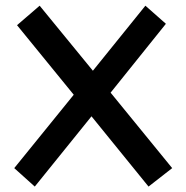

<svg xmlns="http://www.w3.org/2000/svg" viewBox="-20 -658 670 690"><path d="M308.8 -240 105 12.5 31.2 -53.8 245 -317.5 41.2 -567.5 122.5 -637.5 313.8 -403.8 502.5 -637.5 576.2 -572.5 377.5 -325 598.8 -53.8 513.8 12.5Z"/></svg>

Font: Abordage
Style: Regular
Weight: 400
Designer: Ange Degheest & Eugénie Bidaut
Foundry: Velvetyne Type Foundry
Version: Version 1.000;FEAKit 1.0